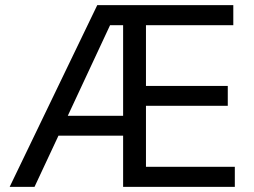

<svg xmlns="http://www.w3.org/2000/svg" viewBox="-20 -727 989 747"><path d="M358.4 -707H887.7V-628.9H547.9V-392.6H866.2V-315.4H547.9V-78.1H893.6V0H459V-199.2H207.5L114.3 0H17.6ZM459 -276.4V-628.9H408.2L243.7 -276.4Z"/></svg>

Font: Pretendard Std
Style: Regular
Weight: 400
Designer: Base glyphs from Inter by Rasmus Andersson; Hangeul glyphs from Noto Sans CJK(Source Han Sans) by Jang Soo-young and Kan
Foundry: Kil Hyung-jin
Version: Version 1.309